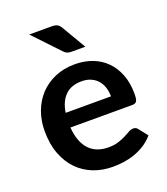

<svg xmlns="http://www.w3.org/2000/svg" viewBox="-136 -826 805 927"><g transform="rotate(-20 267.0 -362.0)"><path d="M391.5 -315.5Q391.5 -339.5 384.8 -360.8Q378 -382 364.5 -398Q351 -414 330.2 -423.2Q309.5 -432.5 282 -432.5Q228.5 -432.5 197.8 -402Q167 -371.5 158.5 -315.5ZM156 -241Q159 -201.5 170 -172.8Q181 -144 199 -125.2Q217 -106.5 241.8 -97.2Q266.5 -88 296.5 -88Q326.5 -88 348.2 -95Q370 -102 386.2 -110.5Q402.5 -119 414.8 -126Q427 -133 438.5 -133Q454 -133 461.5 -121.5L497 -76.5Q476.5 -52.5 451 -36.2Q425.5 -20 397.8 -10.2Q370 -0.5 341.2 3.5Q312.5 7.5 285.5 7.5Q232 7.5 186 -10.2Q140 -28 106 -62.8Q72 -97.5 52.5 -148.8Q33 -200 33 -267.5Q33 -320 50 -366.2Q67 -412.5 98.8 -446.8Q130.5 -481 176.2 -501Q222 -521 279.5 -521Q328 -521 369 -505.5Q410 -490 439.5 -460.2Q469 -430.5 485.8 -387.2Q502.5 -344 502.5 -288.5Q502.5 -260.5 496.5 -250.8Q490.5 -241 473.5 -241ZM238 -731Q258.5 -731 268.5 -724.2Q278.5 -717.5 285.5 -704.5L357 -583H286.5Q272.5 -583 263.8 -586.8Q255 -590.5 246 -600.5L122.5 -731Z"/></g></svg>

Font: Lato 2
Style: Bold
Weight: 700
Designer: Lukasz Dziedzic with Adam Twardoch and Botio Nikoltchev
Foundry: tyPoland Lukasz Dziedzic
Version: Version 2.015; 2015-08-06; http://www.latofonts.com/